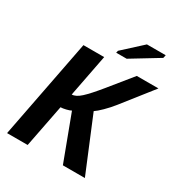

<svg xmlns="http://www.w3.org/2000/svg" viewBox="-203 -1019 1078 1155"><g transform="rotate(30 336.0 -441.5)"><path d="M218.3 -295.4 160.6 0H17.6L150.9 -688H294.9L238.3 -395.5Q252 -395.5 267.6 -403.3Q283.2 -411.1 300.3 -426.8Q317.4 -442.4 340.1 -467.5Q362.8 -492.7 391.1 -527.3L521.5 -688H671.9L508.3 -480.5Q480 -444.8 450.4 -415.8Q420.9 -386.7 402.8 -375L558.1 0H405.3L288.1 -312.5Q276.9 -306.2 254.6 -300.8Q232.4 -295.4 218.3 -295.4ZM605.5 -861.8 417 -747.1H344.2L347.7 -762.2L479.5 -882.8H609.9Z"/></g></svg>

Font: Arimo
Style: Italic
Weight: 400
Italic angle: -12°
Designer: Steve Matteson
Foundry: Monotype Imaging Inc.
Version: Version 1.33